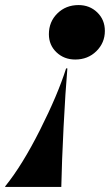

<svg xmlns="http://www.w3.org/2000/svg" viewBox="-115 -538 434 758"><path d="M127 200H-95L-94 197Q-27 114 43 -25Q113 -164 146 -268H151Q143 -176 136 -37Q129 102 127 200ZM195 -518Q239 -518 269 -489Q299 -460 299 -416Q299 -369 265.5 -336Q232 -303 182 -303Q138 -303 108 -331.5Q78 -360 78 -403Q78 -452 111.5 -485Q145 -518 195 -518Z"/></svg>

Font: Nyght Serif Dark Italic
Style: Regular
Weight: 800
Italic angle: -16°
Designer: Maksym Kobuzan
Version: Version 0.400